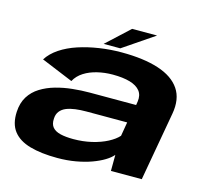

<svg xmlns="http://www.w3.org/2000/svg" viewBox="-105 -845 1054 974"><g transform="rotate(15 422.5 -358.5)"><path d="M274.5 7Q326 7 371 -1Q416 -9 452.5 -22.2Q489 -35.5 515.2 -51.5Q541.5 -67.5 555.5 -84.5L555 0H717L781 -360.5Q795.5 -440.5 760.5 -492.2Q725.5 -544 647.2 -569.5Q569 -595 452.5 -595Q393 -595 335.5 -586.2Q278 -577.5 227 -560.8Q176 -544 137 -518Q98 -492 76 -457.5L243 -388.5Q259 -418 289 -437Q319 -456 357.8 -465.2Q396.5 -474.5 438 -474.5Q492 -474.5 528.8 -463.8Q565.5 -453 582.8 -431Q600 -409 595 -375L592 -356H347Q304.5 -356 258.8 -351.2Q213 -346.5 170.8 -334.5Q128.5 -322.5 94.2 -301.2Q60 -280 39.2 -246.8Q18.5 -213.5 16 -166.5Q12.5 -103 41.8 -65Q71 -27 130.2 -10Q189.5 7 274.5 7ZM328.5 -106.5Q288.5 -106.5 260.5 -113.2Q232.5 -120 218.8 -136.2Q205 -152.5 207 -181.5Q208 -205 220 -220.2Q232 -235.5 252.2 -243.8Q272.5 -252 299 -255.5Q325.5 -259 356.5 -259H571L558.5 -185.5Q540 -164.5 505.2 -146.2Q470.5 -128 424.8 -117.2Q379 -106.5 328.5 -106.5ZM352.5 -613H440L603.5 -724H472.5Z"/></g></svg>

Font: Anybody Expanded
Style: Bold Italic
Weight: 700
Width: 7
Italic angle: -10°
Version: Version 1.113;gftools[0.9.25]